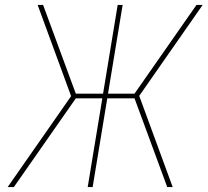

<svg xmlns="http://www.w3.org/2000/svg" viewBox="-20 -755 840 775"><path d="M677 0H655L523 -358H413L354 0H334L393 -358H286L36 0H11L267 -367L132 -735H154L286 -377H396L455 -735H475L416 -377H523L773 -735H798L542 -368Z"/></svg>

Font: Iosevka Aile Thin
Style: Italic
Weight: 100
Italic angle: -9°
Designer: Belleve Invis
Foundry: Belleve Invis
Version: Version 31.1.0; ttfautohint (v1.8.4)